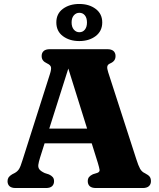

<svg xmlns="http://www.w3.org/2000/svg" viewBox="-20 -948 804 968"><path d="M178 -299.5H477.5L479 -225.5H176ZM252.5 -34.5Q252.5 -18.5 242.5 -9.2Q232.5 0 211.5 0H59Q38 0 28 -9.2Q18 -18.5 18 -34.5Q18 -45.5 23.2 -53.5Q28.5 -61.5 41 -69L54.5 -76Q68 -83.5 75.8 -95.5Q83.5 -107.5 93.5 -140.5L231.5 -574Q239.5 -598.5 237 -609.5Q234.5 -620.5 217 -628.5Q203 -635 196.5 -643.8Q190 -652.5 190 -665.5Q190 -681.5 200.2 -690.8Q210.5 -700 231.5 -700H521Q542 -700 552.2 -690.8Q562.5 -681.5 562.5 -665.5Q562.5 -652 555.8 -643Q549 -634 535 -628Q523 -623 521 -613Q519 -603 525.5 -583.5L667 -146Q677.5 -113 686.2 -97.2Q695 -81.5 711 -74.5Q728.5 -65.5 734.8 -57Q741 -48.5 741 -34.5Q741 -19 730.8 -9.5Q720.5 0 699.5 0H464Q442.5 0 432.5 -9.2Q422.5 -18.5 422.5 -34.5Q422.5 -47.5 429 -55.5Q435.5 -63.5 448.5 -69.5L471 -76.5Q483.5 -81.5 482 -92Q480.5 -102.5 473.5 -126L317.5 -624.5L333.5 -631L182 -153.5Q175 -131 173.2 -117.2Q171.5 -103.5 178.8 -94Q186 -84.5 205.5 -75.5L227 -68.5Q239 -63 245.8 -55.2Q252.5 -47.5 252.5 -34.5ZM379.5 -741Q330.5 -741 297.2 -765.8Q264 -790.5 264 -835Q264 -879 297.2 -903.5Q330.5 -928 379.5 -928Q429.5 -928 462.5 -903Q495.5 -878 495.5 -835Q495.5 -791.5 462.5 -766.2Q429.5 -741 379.5 -741ZM380 -883.5Q363.5 -883.5 352.2 -870.5Q341 -857.5 341 -835Q341 -812 352.2 -798.8Q363.5 -785.5 380 -785.5Q397.5 -785.5 408 -798.8Q418.5 -812 418.5 -834.5Q418.5 -857.5 408 -870.5Q397.5 -883.5 380 -883.5Z"/></svg>

Font: Fraunces 28pt Soft Wonky
Style: Bold
Weight: 700
Version: Version 1.000;[b76b70a41]